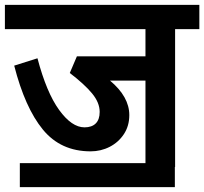

<svg xmlns="http://www.w3.org/2000/svg" viewBox="-40 -682 834 784"><path d="M774 -563H675V0H674V82H41V-16H554V-353H409Q488 -287 488 -212Q488 -168 466 -134.5Q444 -101 408 -82.5Q372 -64 330 -64Q208 -64 135 -153Q62 -242 18 -414L113 -444Q150 -304 201.5 -233Q253 -162 305 -162Q335 -162 351 -178Q367 -194 367 -225Q367 -263 336 -300.5Q305 -338 245 -384L274 -452H554V-563H-20V-662H774Z"/></svg>

Font: MartelSansBold
Style: Bold
Weight: 700
Designer: Dan Reynolds and Mathieu Réguer
Foundry: Dan Reynolds and Mathieu Réguer
Version: Version 1.002; ttfautohint (v1.1) -l 5 -r 5 -G 72 -x 0 -D la